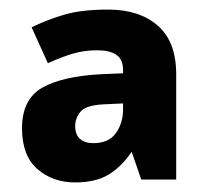

<svg xmlns="http://www.w3.org/2000/svg" viewBox="-20 -742 429 401"><path d="M206 -722Q271 -722 309.5 -688.5Q348 -655 348 -587V-367H275L255 -425Q234 -394 207 -377.5Q180 -361 137 -361Q90 -361 58 -389Q26 -417 26 -474Q26 -535 68.5 -559Q111 -583 192 -587L237 -589V-596Q237 -618 223 -627.5Q209 -637 183 -637Q157 -637 134 -630.5Q111 -624 80 -610L46 -685Q81 -702 116.5 -712Q152 -722 206 -722ZM195 -524Q159 -522 148 -508.5Q137 -495 137 -479Q137 -461 147 -452Q157 -443 175 -443Q207 -443 222 -464Q237 -485 237 -513V-526Z"/></svg>

Font: Noto Sans Syriac Eastern ExtraBold
Style: Regular
Weight: 800
Designer: Patrick Giasson and the Monotype Design Team
Foundry: Monotype Imaging Inc.
Version: Version 3.001